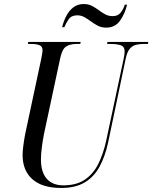

<svg xmlns="http://www.w3.org/2000/svg" viewBox="-20 -922 755 952"><path d="M284 10Q190 10 141 -33Q92 -76 92 -154Q92 -173 96 -202.5Q100 -232 105 -258L184 -628Q187 -643 189 -654.5Q191 -666 191 -672Q191 -691 176.5 -697.5Q162 -704 136 -704H118L120 -714H380L378 -704H358Q328 -704 308 -691.5Q288 -679 278 -631L198 -257Q192 -227 187.5 -192Q183 -157 183 -132Q183 -68 212 -35.5Q241 -3 294 -3Q359 -3 401 -31.5Q443 -60 467.5 -109.5Q492 -159 506 -222L593 -630Q598 -654 598 -666Q598 -691 579 -697.5Q560 -704 530 -704H511L513 -714H715L714 -704H691Q670 -704 653 -699.5Q636 -695 623 -679.5Q610 -664 603 -630L516 -215Q501 -146 473.5 -95.5Q446 -45 400 -17.5Q354 10 284 10ZM507 -785Q483 -785 465 -794.5Q447 -804 431.5 -815.5Q416 -827 399.5 -836.5Q383 -846 363 -846Q334 -846 320.5 -826.5Q307 -807 299 -787H288Q295 -816 308.5 -842.5Q322 -869 343.5 -885.5Q365 -902 395 -902Q418 -902 435.5 -893Q453 -884 469 -872Q485 -860 501.5 -851Q518 -842 539 -842Q564 -842 577.5 -858.5Q591 -875 599 -899H610Q600 -855 575.5 -820Q551 -785 507 -785Z"/></svg>

Font: Noto Serif Display Condensed
Style: Italic
Weight: 400
Width: 3
Italic angle: -12°
Designer: Monotype Design Team
Foundry: Monotype Imaging Inc.
Version: Version 2.009